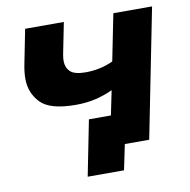

<svg xmlns="http://www.w3.org/2000/svg" viewBox="-74 -612 781 791"><g transform="rotate(-10 316.0 -216.5)"><path d="M234 -194Q126 -194 86.5 -235.2Q47 -276.5 47 -336Q47 -364 54 -398L82 -539H244L218 -409Q215 -393 215 -380.5Q215 -353.5 232.5 -336.2Q250 -319 297 -319Q326 -319 355 -325Q384 -331 412 -344L451 -539H613L506 0H404L382 106H230L276 -126H368L389 -228Q355 -212 317 -203Q279 -194 234 -194Z"/></g></svg>

Font: Argentum Sans SemiBold
Style: Italic
Weight: 600
Italic angle: -11°
Designer: Julieta Ulanovsky (font), Cristiano Sobral (main changes and remaster)
Foundry: Julieta Ulanovsky (font), Cristiano Sobral (main changes and remaster)
Version: Version 2.007;June 15, 2022;FontCreator 14.0.0.2814 64-bit; 